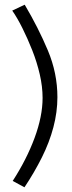

<svg xmlns="http://www.w3.org/2000/svg" viewBox="-20 -759 308 816"><path d="M224 -346Q224 -283 207 -218.5Q190 -154 158 -90Q126 -26 84 37L34 10Q93 -81 127 -173Q161 -265 161 -343Q161 -391 149 -443Q137 -495 117 -545.5Q97 -596 75 -640Q53 -684 32 -714L85 -739Q143 -641 183.5 -544.5Q224 -448 224 -346Z"/></svg>

Font: Raleway Thin
Style: Regular
Weight: 400
Version: Version 4.026